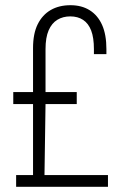

<svg xmlns="http://www.w3.org/2000/svg" viewBox="-20 -718 468 738"><path d="M42 0V-45H107V-318H31V-364H107V-533Q107 -589 125 -625Q143 -661 175 -679.5Q207 -698 251 -698Q294 -698 325 -678.5Q356 -659 372.5 -622Q389 -585 389 -529V-510H341V-529Q341 -573 330.5 -600.5Q320 -628 299.5 -641.5Q279 -655 250 -655Q222 -655 200.5 -642Q179 -629 167 -601.5Q155 -574 155 -529V-364H275V-318H155L151 -45H395V0Z"/></svg>

Font: Archivo Condensed Thin
Style: Regular
Weight: 250
Width: 3
Designer: Hector Gatti
Foundry: Omnibus-Type
Version: Version 2.001